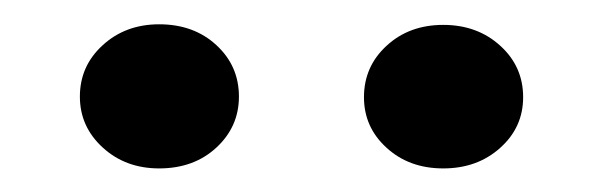

<svg xmlns="http://www.w3.org/2000/svg" viewBox="-20 -749 510 162"><path d="M47.4 -667.5Q47.4 -693.4 66.7 -710.9Q85.9 -728.5 114.3 -728.5Q143.6 -728.5 162.6 -710.9Q181.6 -693.4 181.6 -667.5Q181.6 -642.1 162.6 -624.5Q143.6 -606.9 114.3 -606.9Q85.9 -606.9 66.7 -624.5Q47.4 -642.1 47.4 -667.5ZM287.1 -667Q287.1 -692.9 306.2 -710.4Q325.2 -728 354 -728Q382.8 -728 402.1 -710.4Q421.4 -692.9 421.4 -667Q421.4 -641.6 402.1 -624.3Q382.8 -606.9 354 -606.9Q325.2 -606.9 306.2 -624.3Q287.1 -641.6 287.1 -667Z"/></svg>

Font: Vazirmatn RD FD
Style: Bold
Weight: 700
Designer: Saber Rastikerdar
Foundry: Saber Rastikerdar
Version: Version 33.003